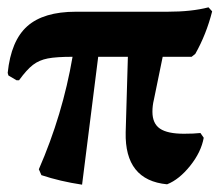

<svg xmlns="http://www.w3.org/2000/svg" viewBox="-20 -493 611 524"><path d="M396 -188Q396 -156 416.5 -142Q437 -128 482 -128Q510 -128 527 -130L536 -117Q529 -78 499 -40.5Q469 -3 436 10Q320 -1 323 -132L329 -338H248L204 11Q144 2 93 -15L86 -31Q151 -180 178 -338Q134 -338 110.5 -333.5Q87 -329 70 -316Q53 -303 32 -274H25L3 -287L1 -294Q10 -382 54.5 -421.5Q99 -461 187 -461H437Q503 -461 549 -473L559 -462Q543 -399 513 -346L503 -338H424L400 -221Q396 -205 396 -188Z"/></svg>

Font: Alegreya
Style: Bold
Weight: 700
Designer: Juan Pablo del Peral
Foundry: Huerta Tipografica
Version: Version 2.008; ttfautohint (v1.8)